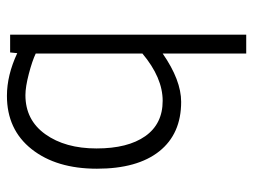

<svg xmlns="http://www.w3.org/2000/svg" viewBox="-106 -598 713 540"><g transform="rotate(90 250.0 -327.5)"><path d="M77 0V-664H130V-429Q205 -481 266 -481Q356 -481 405 -419.5Q454 -358 454 -244Q454 -130 399 -60.5Q344 9 249 9Q191 9 129 -20L127 0ZM130 -372V-72Q151 -62 187.5 -52.5Q224 -43 247 -43Q317 -43 357 -99Q397 -155 397 -243Q397 -331 362.5 -380Q328 -429 263 -429Q198 -429 130 -372Z"/></g></svg>

Font: TypoPRO Lekton
Style: Regular
Weight: 400
Monospace: yes
Designer: Paolo Mazzetti, Luciano Perondi, Raffaele Flato, Elena Papassissa, Emilio Macchia, Michela Povoleri, Tobias Seemiller, R
Version: Version 34.000